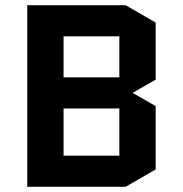

<svg xmlns="http://www.w3.org/2000/svg" viewBox="-20 -720 705 740"><path d="M580 -413 493 -363V-361L580 -311V-67L464 0H85V-700H464L580 -633ZM225 -302V-120H440V-302ZM225 -580V-422H440V-580Z"/></svg>

Font: Quantico
Style: Bold
Weight: 700
Designer: Matt Desmond
Foundry: MADtype
Version: Version 2.002